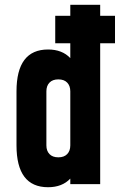

<svg xmlns="http://www.w3.org/2000/svg" viewBox="-20 -770 501 803"><path d="M461 -704V-589H399V0H274V-23Q240 13 181 13Q49 13 49 -162V-388Q49 -563 181 -563Q240 -563 274 -527V-589H211V-704H274V-750H399V-704ZM274 -162V-388Q274 -411 261 -424.5Q248 -438 224 -438Q200 -438 187 -424.5Q174 -411 174 -388V-162Q174 -139 187 -125.5Q200 -112 224 -112Q248 -112 261 -125.5Q274 -139 274 -162Z"/></svg>

Font: Mohave Bold
Style: Regular
Weight: 700
Designer: Gumpita Rahayu
Foundry: Tokotype
Version: Version 2.002;PS 002.002;hotconv 1.0.88;makeotf.lib2.5.64775